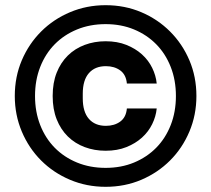

<svg xmlns="http://www.w3.org/2000/svg" viewBox="-20 -710 813 740"><path d="M387 10Q314 10 250 -17Q186 -44 138.5 -91.5Q91 -139 64 -203Q37 -267 37 -340Q37 -414 64 -477.5Q91 -541 138.5 -588.5Q186 -636 250 -663Q314 -690 387 -690Q461 -690 524.5 -663Q588 -636 635.5 -588.5Q683 -541 710 -477.5Q737 -414 737 -340Q737 -267 710 -203Q683 -139 635.5 -91.5Q588 -44 524.5 -17Q461 10 387 10ZM115 -340Q115 -279 135 -228Q155 -177 191 -140.5Q227 -104 277 -83.5Q327 -63 387 -63Q447 -63 496.5 -83.5Q546 -104 582 -140.5Q618 -177 638 -228Q658 -279 658 -340Q658 -401 638 -452Q618 -503 582 -539.5Q546 -576 496.5 -596.5Q447 -617 387 -617Q327 -617 277 -596.5Q227 -576 191 -539.5Q155 -503 135 -452Q115 -401 115 -340ZM183 -340Q183 -391 198.5 -430Q214 -469 241.5 -496Q269 -523 306.5 -537Q344 -551 387 -551Q432 -551 467 -537Q502 -523 527 -500.5Q552 -478 566.5 -448.5Q581 -419 584 -388H469Q466 -422 443.5 -438.5Q421 -455 388 -455Q346 -455 322.5 -428Q299 -401 299 -349V-331Q299 -279 322.5 -252Q346 -225 388 -225Q421 -225 443.5 -241.5Q466 -258 469 -292H584Q581 -261 566.5 -231.5Q552 -202 527 -179.5Q502 -157 467 -143Q432 -129 387 -129Q344 -129 306.5 -143Q269 -157 241.5 -184Q214 -211 198.5 -250Q183 -289 183 -340Z"/></svg>

Font: CyStack Display
Style: Bold
Weight: 700
Designer: Weizhong Zhang
Foundry: 本地遙控
Version: Version 1.000;Glyphs 3.1.2 (3151)